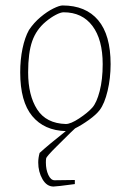

<svg xmlns="http://www.w3.org/2000/svg" viewBox="-20 -470 479 703"><path d="M385 -235Q385 -184 374 -137.5Q363 -91 345 -67Q332 -50 305.5 -31Q279 -12 255 0L238 16Q227 27 188.5 65Q150 103 149 110Q148 115 148 125Q148 151 157 170.5Q166 190 180 190L254 189V204Q187 213 176 213Q151 213 135.5 186Q120 159 120 125Q120 108 125 90Q159 59 221 10Q142 8 98 -45Q54 -98 54 -205Q54 -252 62.5 -292.5Q71 -333 86 -360Q104 -387 128.5 -407.5Q153 -428 175.5 -439Q198 -450 209 -450Q294 -450 339.5 -396Q385 -342 385 -235ZM356 -235Q356 -325 318.5 -375Q281 -425 213 -425Q202 -425 184 -415.5Q166 -406 148 -391Q113 -362 98 -319.5Q83 -277 83 -205Q83 -121 116 -69.5Q149 -18 221 -16Q239 -16 270 -36.5Q301 -57 318 -76Q334 -94 345 -136.5Q356 -179 356 -235Z"/></svg>

Font: Grenze Thin
Style: Regular
Weight: 250
Designer: Renata Polastri
Foundry: Omnibus-Type
Version: Version 1.002; ttfautohint (v1.8)